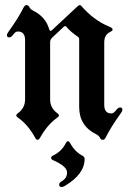

<svg xmlns="http://www.w3.org/2000/svg" viewBox="-20 -543 511 759"><path d="M7.3 0ZM189.9 71.8Q223.6 55.7 240.2 22.9Q244.1 15.1 248.5 15.1Q252.9 15.1 257.3 22.5Q274.4 55.7 306.2 72.8Q314.5 77.1 314.5 85.4Q314.5 145.5 236.3 191.9Q228.5 196.3 223.6 196.3Q213.9 196.3 213.9 186Q213.9 179.2 225.1 172.9Q245.1 161.1 245.1 138.7Q245.1 114.3 189.9 90.3Q182.1 86.9 182.1 81.1Q182.1 75.2 189.9 71.8ZM7.3 -404.8Q7.3 -409.2 15.1 -419.9Q52.7 -471.7 73.7 -514.2Q78.1 -522.9 85.2 -522.9Q92.3 -522.9 96.2 -514.6Q100.1 -506.3 111.8 -500.5Q160.6 -476.1 174.3 -427.7Q176.8 -420.9 179.7 -420.9Q182.6 -420.9 185.5 -423.8L287.6 -519Q292 -522.9 295.4 -522.9Q298.8 -522.9 301.8 -519Q350.6 -462.9 412.1 -437.5Q425.3 -432.1 425.3 -426.8Q425.3 -421.4 414.1 -416Q392.1 -404.8 392.1 -376V-128.4Q392.1 -94.7 419.9 -94.7Q429.7 -94.7 438 -106.4Q446.3 -118.2 455.1 -118.2Q463.9 -118.2 463.9 -108.4Q463.9 -104 456.1 -93.3Q418.9 -41.5 397.5 1Q393.1 9.8 386 9.8Q378.9 9.8 375 1.5Q371.1 -6.8 359.4 -12.7Q293 -45.9 293 -119.6V-387.2Q293 -394 288.1 -397.5Q257.8 -418 242.2 -437.5Q240.2 -439.9 237.5 -439.9Q234.9 -439.9 232.4 -437.5L186.5 -394.5Q178.2 -386.7 178.2 -376.5V-149.9Q178.2 -115.7 207.5 -94.7Q212.9 -90.8 212.9 -86.7Q212.9 -82.5 206.5 -78.1Q166.5 -49.3 138.7 1Q133.8 9.8 128.7 9.8Q123.5 9.8 118.7 1Q89.8 -51.3 50.8 -78.1Q44.4 -82.5 44.4 -86.7Q44.4 -90.8 49.8 -94.7Q79.1 -115.2 79.1 -149.9V-384.8Q79.1 -418.5 50.8 -418.5Q41 -418.5 32.7 -406.7Q24.4 -395 15.9 -395Q7.3 -395 7.3 -404.8Z"/></svg>

Font: UnifrakturMaguntia
Style: Book
Weight: 400
Designer: j. 'mach' wust, Gerrit Ansmann, Georg Duffner, based on a font by Peter Wiegel, original typeface by Carl Albert Fahrenw
Version: Version 2017-03-19